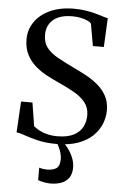

<svg xmlns="http://www.w3.org/2000/svg" viewBox="-64 -797 699 1075"><g transform="rotate(5 286.0 -259.0)"><path d="M275 11Q216.5 11 171.2 0.2Q126 -10.5 94.8 -21.8Q63.5 -33 47.5 -34.5L57.5 -208.5H121.5L142.5 -77Q155.5 -66 174.5 -55.8Q193.5 -45.5 219.2 -39Q245 -32.5 276.5 -32.5Q332 -32.5 366.5 -49.8Q401 -67 417.2 -96.8Q433.5 -126.5 433.5 -164.5Q433.5 -206.5 409.8 -236Q386 -265.5 345.5 -288.5Q305 -311.5 254.5 -334Q223.5 -348 189.5 -366Q155.5 -384 125.5 -409.8Q95.5 -435.5 76.5 -472Q57.5 -508.5 57.5 -559Q57.5 -612 87 -655.5Q116.5 -699 172 -725.2Q227.5 -751.5 306 -752Q344.5 -752 376 -747Q407.5 -742 432 -735Q456.5 -728 473.5 -722.5Q490.5 -717 500.5 -715.5L492.5 -553H431L409 -678Q403.5 -684.5 388.8 -691.8Q374 -699 352 -704Q330 -709 302 -709Q255 -709 223 -694.8Q191 -680.5 174.8 -654.2Q158.5 -628 158.5 -592.5Q158.5 -548.5 180.8 -520.2Q203 -492 242.2 -470.2Q281.5 -448.5 331 -424.5Q366 -408 402.8 -388.5Q439.5 -369 470.8 -343.2Q502 -317.5 521.2 -282.8Q540.5 -248 540.5 -200.5Q540.5 -163 525.8 -125.5Q511 -88 479.2 -57Q447.5 -26 397 -7.5Q346.5 11 275 11ZM260 234.5Q243 234.5 223.5 230.5Q204 226.5 191 221.5V151.5Q201 155 214 156.8Q227 158.5 234.5 158.5Q267.5 158.5 287.2 145.8Q307 133 307 92.5Q307 74.5 301.2 56.2Q295.5 38 287.8 23Q280 8 273 0H298H314Q326 10 341.5 30.5Q357 51 368.5 78.5Q380 106 380 137Q379.5 170 364.8 191.8Q350 213.5 323.2 224Q296.5 234.5 260 234.5Z"/></g></svg>

Font: Merriweather 72pt Medium
Style: Regular
Weight: 500
Version: Version 2.100